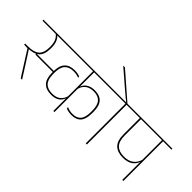

<svg xmlns="http://www.w3.org/2000/svg" viewBox="-68 -1487 2087 2087"><g transform="rotate(45 976.0 -443.0)"><path d="M341 -311.5V-295.5H469V-311.5ZM375.5 -610.5H1165L1161.5 -625.5H372ZM458.5 -281.5Q458.5 -193 499 -150Q539.5 -107 619.5 -107Q664.5 -107 694.8 -120.5Q725 -134 742.2 -156.8Q759.5 -179.5 765.5 -206H767L765 -237Q754 -183 717.8 -153.5Q681.5 -124 620 -124Q548.5 -124 512.8 -162Q477 -200 477 -282.5V-304.5Q477 -386 512 -423.5Q547 -461 614 -461Q637 -461 657 -457.5Q677 -454 698 -445.5L695.5 -464Q677.5 -471.5 657.5 -474.8Q637.5 -478 613.5 -478Q538 -478 498.2 -435.8Q458.5 -393.5 458.5 -306ZM1078 -304Q1078 -392 1039.8 -435Q1001.5 -478 923.5 -478Q880.5 -478 849.8 -464.5Q819 -451 800.8 -428.8Q782.5 -406.5 777 -380.5H776L778.5 -351.5Q789.5 -404 826.5 -432.5Q863.5 -461 924 -461Q991.5 -461 1025.5 -422.8Q1059.5 -384.5 1059.5 -302.5V-280.5Q1059.5 -197.5 1027.8 -160.8Q996 -124 933 -124Q908 -124 886.5 -128.8Q865 -133.5 845 -143L847.5 -123.5Q865 -115 887 -111Q909 -107 933.5 -107Q1005.5 -107 1041.8 -148.5Q1078 -190 1078 -279ZM779.5 -615H762.5V0H779.5ZM407.5 -610.5 404.5 -625.5H-17L-13.5 -610.5ZM281.5 0V-1.5L173 -172Q156 -198.5 143.5 -218.2Q131 -238 119.5 -255.5Q108 -273 95 -292.5V-297L28 -301.5V-285.5L81.5 -283.5L261 0ZM208 -614.5H184.5Q216 -590.5 230.5 -555.8Q245 -521 245 -467V-463Q245 -374.5 203.5 -338Q162 -301.5 70 -301.5H28L43.5 -285.5H71.5Q173.5 -285.5 218.2 -326.5Q263 -367.5 263 -462V-467Q263 -521.5 248.8 -557.2Q234.5 -593 208 -614.5ZM356.5 -295.5V-311.5H187.5L193 -295.5Z M1278 0V-615H1260.5V0ZM1407.5 -610.5 1404.5 -625.5H1131.5L1134.5 -610.5ZM954 -886V-883L1097.5 -759.5Q1118.5 -741 1139 -723.5Q1159.5 -706 1179.2 -689.2Q1199 -672.5 1218.8 -656.2Q1238.5 -640 1259 -624V-621H1277.5V-624.5Q1260.5 -639.5 1230.5 -665.5Q1200.5 -691.5 1164.5 -722.8Q1128.5 -754 1092.2 -785.8Q1056 -817.5 1025.5 -844Q995 -870.5 977 -886Z M1839 -615H1822V0H1839ZM1753 -610.5H1969L1965.5 -625.5H1749.5ZM1377.5 -610.5H1917L1913.5 -625.5H1374ZM1655 -174.5Q1729 -174.5 1770 -205.8Q1811 -237 1823 -280.5H1825L1822.5 -309.5Q1806.5 -253 1765 -222.2Q1723.5 -191.5 1655 -191.5Q1580 -191.5 1539.8 -230.8Q1499.5 -270 1499.5 -360.5V-614H1481.5V-359.5Q1481.5 -261.5 1526.8 -218Q1572 -174.5 1655 -174.5Z"/></g></svg>

Font: Anek Devanagari Medium Thin
Style: Regular
Weight: 250
Version: Version 1.003